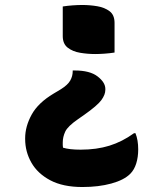

<svg xmlns="http://www.w3.org/2000/svg" viewBox="-20 -566 640 771"><path d="M232 -540Q251 -543 272 -544.5Q293 -546 310 -546Q341 -546 370.5 -541Q400 -536 420 -521Q440 -506 440 -474V-355Q421 -352 400 -350.5Q379 -349 362 -349Q332 -349 302 -354Q272 -359 252 -374.5Q232 -390 232 -421ZM311 185Q233 185 182 158Q131 131 106 87Q81 43 81 -8V-11Q81 -58 107 -105.5Q133 -153 195 -190L225 -208Q252 -225 262 -242.5Q272 -260 272 -280V-283H280Q341 -283 372 -259Q403 -235 403 -209V-205Q403 -186 387 -164Q371 -142 317 -104L294 -88Q252 -59 242 -37.5Q232 -16 232 6Q232 12 232 17Q232 22 233 27Q246 31 263.5 33Q281 35 304 35Q368 35 419.5 19Q471 3 518 -31H524Q535 -4 535 34Q535 65 527 90.5Q519 116 503 132Q478 157 427 171Q376 185 311 185Z"/></svg>

Font: Recursive Sn Csl St XBd
Style: Regular
Weight: 800
Version: Version 1.085;hotconv 1.1.0;makeotfexe 2.6.0; ttfautohint (v